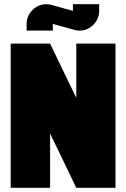

<svg xmlns="http://www.w3.org/2000/svg" viewBox="-20 -896 602 916"><path d="M453 -876V-844Q453 -806 425.5 -778Q398 -750 360 -750Q350 -750 336 -753L232 -782V-750H107V-782Q107 -820 135 -848Q163 -876 201 -876Q210 -876 224 -873L328 -844V-876ZM531 0H344L219 -259V0H31V-688H219L344 -429V-688H531Z"/></svg>

Font: CostaRica
Style: Normal
Weight: 900
Version: Version 1.3